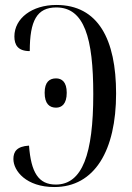

<svg xmlns="http://www.w3.org/2000/svg" viewBox="-20 -744 531 774"><path d="M199 10C362 10 448 -138 448 -367C448 -585 376 -724 207 -724C109 -724 38 -670 38 -597C38 -563 52 -538 100 -538C100 -661 129 -714 207 -714C320 -714 356 -591 356 -364C356 -123 312 0 205 0C135 0 105 -49 97 -157C48 -154 34 -133 34 -103C34 -55 86 10 199 10ZM206 -310C229 -310 249 -325 249 -370C249 -414 229 -428 206 -428C180 -428 160 -414 160 -370C160 -325 180 -310 206 -310Z"/></svg>

Font: Noto Serif Display ExtraCondensed
Style: Regular
Weight: 400
Width: 2
Designer: Monotype Design Team
Foundry: Monotype Imaging Inc.
Version: Version 2.009